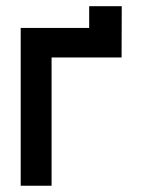

<svg xmlns="http://www.w3.org/2000/svg" viewBox="-20 -596 457 616"><path d="M46.4 -506.3H266.1V-576.2H370.6L370.1 -411.6H145.5V0H46.4Z"/></svg>

Font: Alte DIN 1451 Mittelschrift
Style: Regular
Weight: 400
Designer: Peter Wiegel
Foundry: Peter Wiegel
Version: Version 1.002 September 20, 2019